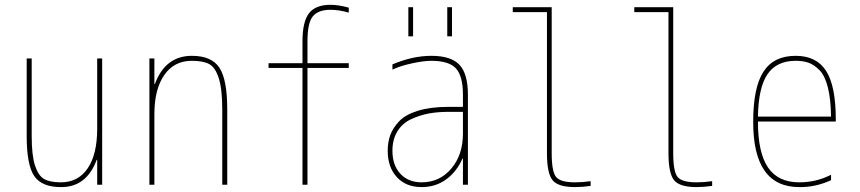

<svg xmlns="http://www.w3.org/2000/svg" viewBox="-20 -760 3540 790"><path d="M379.9 -102.5H377.9Q335.9 10.7 230.5 9.8Q151.4 9.8 120.6 -36.1Q89.8 -82 89.8 -200.2V-519.5H110.4V-200.2Q110.4 -121.1 124 -79.1Q137.7 -37.1 161.6 -23.4Q185.5 -9.8 230.5 -9.8Q301.8 -9.8 340.8 -67.4Q379.9 -125 379.9 -230.5V-519.5H400.4V0H379.9Z M615.2 -414.1H617.2Q660.2 -530.3 769.5 -530.3Q850.6 -530.3 882.8 -481.4Q915 -432.6 915 -309.6V0H894.5V-309.6Q894.5 -392.6 880.4 -437.5Q866.2 -482.4 841.3 -496.1Q816.4 -509.8 769.5 -509.8Q696.3 -509.8 655.8 -451.2Q615.2 -392.6 615.2 -290V0H594.7V-519.5H615.2Z M1339.8 -719.7Q1290 -719.7 1267.6 -693.4Q1245.1 -667 1245.1 -589.8V-500H1415V-480.5H1245.1V0H1224.6V-480.5H1085V-500H1224.6V-589.8Q1224.6 -670.9 1251.5 -705.6Q1278.3 -740.2 1339.8 -740.2Q1373 -740.2 1415 -728.5V-708Q1375 -719.7 1339.8 -719.7Z M1884.8 -107.4H1882.8Q1859.4 -53.7 1815.9 -22Q1772.5 9.8 1714.8 9.8Q1650.4 9.8 1612.8 -31.2Q1575.2 -72.3 1575.2 -139.6Q1575.2 -173.8 1585.4 -203.1Q1595.7 -232.4 1621.6 -260.3Q1647.5 -288.1 1699.2 -304.2Q1751 -320.3 1825.2 -320.3H1884.8V-370.1Q1884.8 -447.3 1856 -478.5Q1827.1 -509.8 1754.9 -509.8Q1723.6 -509.8 1675.8 -499.5Q1627.9 -489.3 1594.7 -473.6V-495.1Q1677.7 -530.3 1754.9 -530.3Q1835.9 -530.3 1870.6 -493.2Q1905.3 -456.1 1905.3 -370.1V0H1884.8ZM1820.3 -610.4V-730.5H1839.8V-610.4ZM1660.2 -610.4V-730.5H1679.7V-610.4ZM1884.8 -299.8H1825.2Q1781.2 -299.8 1744.1 -293Q1707 -286.1 1671.4 -269.5Q1635.7 -252.9 1615.2 -219.7Q1594.7 -186.5 1594.7 -139.6Q1594.7 -80.1 1627.4 -44.9Q1660.2 -9.8 1714.8 -9.8Q1789.1 -9.8 1836.9 -66.4Q1884.8 -123 1884.8 -210Z M2250 -129.9Q2250 -52.7 2268.6 -31.2Q2287.1 -9.8 2345.7 -9.8Q2377.9 -9.8 2410.2 -14.6V4.9Q2377 9.8 2345.7 9.8Q2277.3 9.8 2253.9 -18.1Q2230.5 -45.9 2230.5 -129.9V-710H2089.8V-730.5H2250Z M2750 -129.9Q2750 -52.7 2768.6 -31.2Q2787.1 -9.8 2845.7 -9.8Q2877.9 -9.8 2910.2 -14.6V4.9Q2877 9.8 2845.7 9.8Q2777.3 9.8 2753.9 -18.1Q2730.5 -45.9 2730.5 -129.9V-710H2589.8V-730.5H2750Z M3253.9 -530.3Q3339.8 -530.3 3379.4 -467.8Q3418.9 -405.3 3418.9 -269.5V-259.8H3098.6Q3098.6 -131.8 3140.1 -70.8Q3181.6 -9.8 3268.6 -9.8Q3338.9 -9.8 3399.4 -41V-18.6Q3335.9 10.7 3268.6 9.8Q3078.1 9.8 3079.1 -259.8Q3079.1 -399.4 3121.1 -464.8Q3163.1 -530.3 3253.9 -530.3ZM3098.6 -280.3H3399.4Q3398.4 -352.5 3386.2 -400.9Q3374 -449.2 3351.6 -471.7Q3329.1 -494.1 3306.6 -502Q3284.2 -509.8 3253.9 -509.8Q3175.8 -509.8 3138.2 -455.1Q3100.6 -400.4 3098.6 -280.3Z"/></svg>

Font: Mgen+ 1m thin
Style: Regular
Weight: 100
Designer: [Source Han Sans]
Ryoko NISHIZUKA  (kana & ideographs); Paul D. Hunt (Latin, Greek & Cyrillic); Wenlong ZHANG  (bopomofo
Version: Version 1.059.20150602